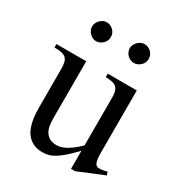

<svg xmlns="http://www.w3.org/2000/svg" viewBox="-160 -757 821 880"><g transform="rotate(30 250.5 -317.0)"><path d="M365.7 14.6H343.8V-81.1Q315.4 -51.3 294.2 -32.7Q272.9 -14.2 255.6 -3.7Q238.3 6.8 223.1 10.7Q208 14.6 191.9 14.6Q166 14.6 147.2 6.6Q128.4 -1.5 115.5 -14.9Q102.5 -28.3 94.7 -45.9Q86.9 -63.5 82.8 -82.8Q78.6 -102.1 77.4 -122.1Q76.2 -142.1 76.2 -159.7V-359.9Q76.2 -381.8 72.3 -395.5Q68.4 -409.2 59.3 -416.5Q50.3 -423.8 35.6 -426.5Q21 -429.2 0 -429.2V-447.3H157.7V-147.9Q157.7 -128.9 160.2 -110.6Q162.6 -92.3 170.7 -77.9Q178.7 -63.5 193.4 -54.7Q208 -45.9 231.9 -45.9Q241.7 -45.9 253.2 -48.8Q264.6 -51.8 278.6 -59.1Q292.5 -66.4 308.6 -78.6Q324.7 -90.8 343.8 -109.4V-363.8Q343.8 -384.3 339.6 -396.7Q335.4 -409.2 326.7 -416.3Q317.9 -423.3 304.2 -426Q290.5 -428.7 271.5 -429.2V-447.3H425.3V-118.7Q425.3 -98.6 427 -85.7Q428.7 -72.8 432.4 -64.9Q436 -57.1 441.9 -54.2Q447.8 -51.3 455.6 -51.3Q462.4 -51.3 473.1 -53Q483.9 -54.7 494.6 -58.6L501.5 -41.5ZM200.2 -599.6Q200.2 -589.4 196.3 -580.3Q192.4 -571.3 185.3 -564.5Q178.2 -557.6 169.2 -553.5Q160.2 -549.3 149.9 -549.3Q140.1 -549.3 131.3 -553.5Q122.6 -557.6 115.7 -564.7Q108.9 -571.8 105 -580.8Q101.1 -589.8 101.1 -599.6Q101.1 -608.9 105.2 -617.9Q109.4 -627 116.2 -633.8Q123 -640.6 131.8 -645Q140.6 -649.4 149.9 -649.4Q160.2 -649.4 169.2 -645.5Q178.2 -641.6 185.3 -634.8Q192.4 -627.9 196.3 -618.9Q200.2 -609.9 200.2 -599.6ZM400.4 -599.6Q400.4 -589.4 396.5 -580.3Q392.6 -571.3 385.5 -564.5Q378.4 -557.6 369.4 -553.5Q360.4 -549.3 350.1 -549.3Q339.8 -549.3 330.8 -553.5Q321.8 -557.6 314.9 -564.7Q308.1 -571.8 304.2 -580.8Q300.3 -589.8 300.3 -599.6Q300.3 -608.9 304.7 -617.9Q309.1 -627 315.9 -633.8Q322.8 -640.6 331.8 -645Q340.8 -649.4 350.1 -649.4Q360.4 -649.4 369.4 -645.5Q378.4 -641.6 385.5 -634.8Q392.6 -627.9 396.5 -618.9Q400.4 -609.9 400.4 -599.6Z"/></g></svg>

Font: Doulos SIL Eur
Style: Regular
Weight: 400
Designer: Walt Agee, Victor Gaultney, Peter Martin, Debbi Hosken, Becca Hirsbrunner
Foundry: SIL International
Version: Version 5.000